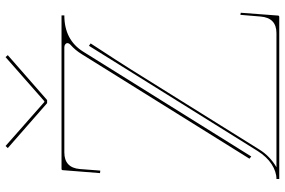

<svg xmlns="http://www.w3.org/2000/svg" viewBox="-182 -812 995 670"><g transform="rotate(-90 315.0 -477.5)"><path d="M140.1 -955.1 293.5 -819.8H296.4L450.2 -955.1L457 -947.3L300.3 -810.1H289.6L132.8 -947.3ZM498 -658.2Q429.7 -553.7 408.7 -520L127.9 -69.8Q105 -32.7 65.9 -9.8H533.7Q587.4 -9.8 591.8 -65.4L597.7 -135.7L605 -134.3L595.2 -4.4Q595.2 0 589.8 0H24.9V-9.8Q50.3 -9.8 76.4 -26.6Q102.5 -43.5 123 -76.2L489.7 -664.1ZM95.7 -104 460.9 -689.9Q474.1 -711.4 492.7 -728Q499 -733.9 499 -739.3Q499 -743.7 494.9 -746.8Q490.7 -750 484.4 -750H117.7Q64 -750 59.6 -695.3L54.2 -624.5L45.4 -625.5L55.7 -755.4Q55.7 -759.8 60.5 -759.8H595.7V-750Q510.3 -750 469.2 -684.1L103.5 -97.7Z"/></g></svg>

Font: ZnikomitNo25
Style: Regular
Weight: 100
Designer: gluk
Foundry: gluk
Version: Version 0.56